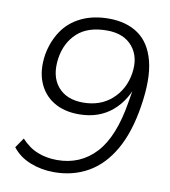

<svg xmlns="http://www.w3.org/2000/svg" viewBox="-81 -783 762 861"><g transform="rotate(10 300.0 -352.5)"><path d="M222 8Q164 8 113.5 -12Q63 -32 32 -72L63 -117Q97 -80 137.5 -64Q178 -48 226 -48Q332 -48 401.5 -123Q471 -198 497 -360L514 -461H523Q500 -372 439 -319.5Q378 -267 286 -267Q219 -267 171.5 -296Q124 -325 102.5 -378.5Q81 -432 92 -504Q103 -566 135 -613.5Q167 -661 221 -687Q275 -713 346 -713Q427 -713 481 -675Q535 -637 555.5 -557.5Q576 -478 556 -352Q537 -230 491 -150Q445 -70 376.5 -31Q308 8 222 8ZM296 -322Q375 -322 427 -368.5Q479 -415 491 -489Q503 -564 463.5 -611.5Q424 -659 347 -659Q260 -659 212 -615Q164 -571 153 -499Q141 -417 180.5 -369.5Q220 -322 296 -322Z"/></g></svg>

Font: Mulish ExtraLight Light
Style: Italic
Weight: 300
Italic angle: -9°
Version: Version 3.603